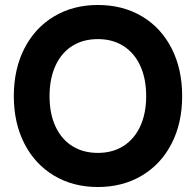

<svg xmlns="http://www.w3.org/2000/svg" viewBox="-20 -734 787 771"><path d="M35.5 -348Q35.5 -456.5 78 -539.5Q120.5 -622.5 197.2 -668.2Q274 -714 373 -714Q473 -714 549.8 -668.5Q626.5 -623 669 -540Q711.5 -457 711.5 -348Q711.5 -239.5 668.8 -156.8Q626 -74 549 -28.5Q472 17 373 17Q273.5 17 197 -28.8Q120.5 -74.5 78 -157.2Q35.5 -240 35.5 -348ZM373 -120Q432 -120 475.8 -147.8Q519.5 -175.5 543.2 -227Q567 -278.5 567 -348Q567 -418 543.2 -469.8Q519.5 -521.5 475.8 -549.2Q432 -577 373 -577Q314 -577 270.2 -549.5Q226.5 -522 202.8 -470.2Q179 -418.5 179 -348Q179 -277.5 202.8 -226.2Q226.5 -175 270.2 -147.5Q314 -120 373 -120Z"/></svg>

Font: HK Grotesk ExtraBold
Style: Regular
Weight: 800
Designer: Alfredo Marco Pradil
Foundry: Hanken Design Co.
Version: Version 3.001